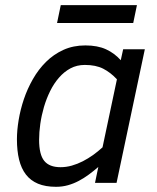

<svg xmlns="http://www.w3.org/2000/svg" viewBox="-20 -701 602 736"><path d="M44.9 -167Q44.9 -201.2 51.5 -241Q58.1 -280.8 71.5 -320.8Q85 -360.8 106.2 -397.9Q127.4 -435.1 156.5 -463.9Q185.5 -492.7 223.1 -509.8Q260.7 -526.9 307.1 -526.9Q354 -526.9 386.5 -512Q418.9 -497.1 442.9 -470.2L452.1 -512.2H535.2L426.8 0H344.2L356.9 -61Q338.9 -45.4 320.3 -31.7Q301.8 -18.1 282 -7.6Q262.2 2.9 240.5 9Q218.8 15.1 194.8 15.1Q154.3 15.1 125.7 3.2Q97.2 -8.8 79.3 -32Q61.5 -55.2 53.2 -89.1Q44.9 -123 44.9 -167ZM428.2 -397Q403.8 -423.3 375.5 -437.7Q347.2 -452.1 305.2 -452.1Q274.9 -452.1 250.2 -439Q225.6 -425.8 206.1 -403.3Q186.5 -380.9 172.1 -351.6Q157.7 -322.3 148.4 -290.5Q139.2 -258.8 134.5 -226.3Q129.9 -193.8 129.9 -165Q129.9 -108.4 149.7 -84.2Q169.4 -60.1 211.9 -60.1Q233.9 -60.1 255.4 -66.2Q276.9 -72.3 297.4 -82.8Q317.9 -93.3 336.9 -106.9Q356 -120.6 373 -136.2ZM198.7 -612.8 212.9 -681.2H504.9L490.7 -612.8Z"/></svg>

Font: Lorenzo Sans
Style: Italic
Weight: 400
Italic angle: -12°
Foundry: Intel Corporation
Version: Version 1.00; ttfautohint (v1.5)